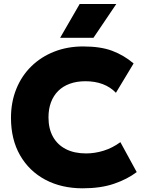

<svg xmlns="http://www.w3.org/2000/svg" viewBox="-20 -954 739 988"><path d="M405.5 15Q296.5 15 213.2 -29.2Q130 -73.5 83.2 -155Q36.5 -236.5 36.5 -347.5Q36.5 -428.5 63.8 -496Q91 -563.5 141 -612.5Q191 -661.5 259 -688.2Q327 -715 408 -715Q498.5 -715 558.2 -692.2Q618 -669.5 667.5 -627.5L576.5 -476.5Q548.5 -506 508.8 -521Q469 -536 420 -536Q374.5 -536 339 -523Q303.5 -510 279.2 -485.8Q255 -461.5 242.2 -427.2Q229.5 -393 229.5 -350Q229.5 -292 252.5 -250.5Q275.5 -209 318.8 -186.8Q362 -164.5 423 -164.5Q468 -164.5 513.2 -178.5Q558.5 -192.5 599.5 -222.5L683.5 -68.5Q635.5 -32 567 -8.5Q498.5 15 405.5 15ZM289.5 -759.5 390 -933.5H578.5L461 -759.5Z"/></svg>

Font: Geologica Roman ExtraBold
Style: Regular
Weight: 800
Designer: Sindre Bremnes, Frode Helland
Foundry: Monokrom Skriftforlag AS
Version: Version 1.010;gftools[0.9.28]